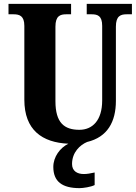

<svg xmlns="http://www.w3.org/2000/svg" viewBox="-20 -734 703 994"><path d="M392 240C410 240 451 234 470 224V159C448 164 430 167 414 167C379 167 353 151 353 115C353 54 395 16 431 1C536 -24 580 -103 580 -212V-596C580 -652 605 -660 636 -660H663V-714H429V-660H454C486 -660 509 -652 509 -600V-214C509 -111 459 -62 391 -62C313 -62 267 -98 267 -210V-596C267 -652 292 -660 323 -660H348V-714H24V-660H50C81 -660 106 -652 106 -600V-218C106 -61 198 4 334 10C291 31 256 78 256 130C256 206 302 240 392 240Z"/></svg>

Font: Noto Serif Condensed ExtraBold
Style: Regular
Weight: 800
Width: 3
Designer: Monotype Design Team
Foundry: Monotype Imaging Inc.
Version: Version 2.013